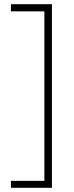

<svg xmlns="http://www.w3.org/2000/svg" viewBox="-20 -735 350 913"><path d="M32 125H191V-681H32V-715H227V158H32Z"/></svg>

Font: Noto Sans Lao Looped Condensed ExtraLight
Style: Regular
Weight: 200
Width: 3
Designer: Mark Frömberg, Ben Mitchell
Foundry: The Fontpad Ltd
Version: Version 1.002; ttfautohint (v1.8.4.7-5d5b)